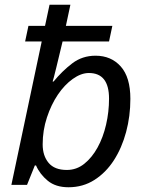

<svg xmlns="http://www.w3.org/2000/svg" viewBox="-20 -780 619 810"><path d="M156 -605H86L100 -671H170L189 -760H277L258 -671H454L440 -605H244Q238 -580 231 -551Q224 -522 218 -497Q212 -472 207.5 -455Q203 -438 202 -436H206Q242 -480 284.5 -512.5Q327 -545 383 -545Q449 -545 489.5 -499.5Q530 -454 530 -363Q530 -290 512 -223Q494 -156 460.5 -104Q427 -52 378.5 -21Q330 10 269 10Q215 10 181.5 -17.5Q148 -45 132 -82H127L94 0H28ZM160 -171Q160 -123 185 -93Q210 -63 262 -63Q303 -63 335.5 -89Q368 -115 391.5 -157.5Q415 -200 427.5 -254Q440 -308 440 -364Q440 -472 355 -472Q322 -472 287 -447Q252 -422 224 -380.5Q196 -339 178 -284.5Q160 -230 160 -171Z"/></svg>

Font: BC Sans
Style: Italic
Weight: 400
Italic angle: -12°
Designer: Monotype Design Team
Designer: Province of B.C.
Foundry: Monotype Imaging Inc.
Version: Version 2.000;GOOG;noto-source:20170915:90ef993387c0